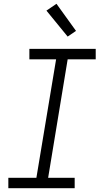

<svg xmlns="http://www.w3.org/2000/svg" viewBox="-20 -993 540 1013"><path d="M24 0V-55H172L276 -680H135V-735H485V-680H337L234 -55H374V0ZM337 -800 225 -937 278 -973 381 -830Z"/></svg>

Font: Iosevka Slab Light
Style: Italic
Weight: 300
Italic angle: -9°
Monospace: yes
Designer: Belleve Invis
Foundry: Belleve Invis
Version: Version 11.1.1; ttfautohint (v1.8.3)